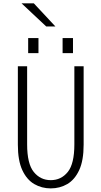

<svg xmlns="http://www.w3.org/2000/svg" viewBox="-20 -1086 590 1118"><path d="M275.5 11Q223 11 179.5 -14.2Q136 -39.5 110 -95.2Q84 -151 84 -243.5V-700H138V-245.5Q138 -132 176.8 -84.5Q215.5 -37 275.5 -37Q336 -37 374.5 -84.5Q413 -132 413 -245.5V-700H467V-243.5Q467 -151 441 -95.2Q415 -39.5 371.8 -14.2Q328.5 11 275.5 11ZM144 -864.5H204V-776.5H144ZM344.5 -864.5H405V-776.5H344.5ZM249 -932 105.5 -1066.5H177L302.5 -932Z"/></svg>

Font: Trispace SemiCondensed ExtraLight
Style: Regular
Weight: 200
Width: 4
Designer: Tyler Finck
Foundry: Etcetera Type Company
Version: Version 1.210; ttfautohint (v1.8.3)